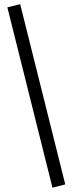

<svg xmlns="http://www.w3.org/2000/svg" viewBox="-20 -745 368 915"><path d="M230 149.4 15.1 -710 76.2 -725.1 291 133.8Z"/></svg>

Font: Elstob 8pt Medium
Style: Regular
Weight: 500
Designer: Peter S. Baker
Version: Version 1.015